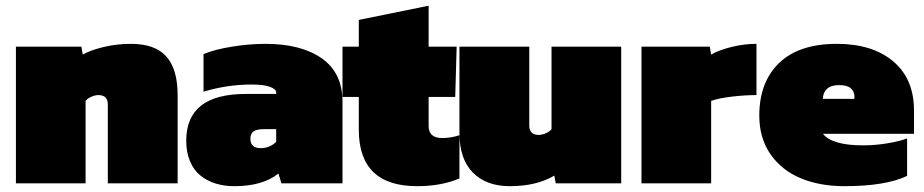

<svg xmlns="http://www.w3.org/2000/svg" viewBox="-20 -636 3206 666"><path d="M35.2 0V-474.1H262.2L267.1 -446.8Q294.9 -462.4 340.1 -473.1Q385.3 -483.9 434.1 -483.9Q518.1 -483.9 557.1 -439.9Q596.2 -396 596.2 -305.2V0H354V-273.9Q354 -306.2 320.8 -306.2Q310.1 -306.2 296.6 -300.3Q283.2 -294.4 276.9 -286.1V0Z M793 9.8Q757.8 9.8 728.3 0.7Q698.7 -8.3 675.5 -26.9Q652.3 -45.4 639.2 -76.4Q626 -107.4 626 -147.9Q626 -310.1 832 -310.1H938V-314.9Q938 -327.1 916 -335Q894 -342.8 853 -342.8Q768.1 -342.8 686 -317.9V-448.2Q724.1 -464.4 784.2 -474.1Q844.2 -483.9 900.9 -483.9Q1024.4 -483.9 1096.2 -433.6Q1168 -383.3 1168 -283.2V0H956.1L945.8 -34.2Q891.1 9.8 793 9.8ZM883.8 -122.1Q916 -122.1 938 -144V-188H894Q870.6 -188 859.6 -180.2Q848.6 -172.4 848.6 -154.8Q848.6 -122.1 883.8 -122.1Z M1426.8 9.8Q1224.6 9.8 1224.6 -186V-299.8H1168V-474.1H1224.6V-566.9L1466.8 -616.2V-474.1H1564L1559.1 -299.8H1466.8V-199.2Q1466.8 -157.2 1513.7 -157.2Q1544.9 -157.2 1573.7 -167V-17.1Q1511.2 9.8 1426.8 9.8Z M1748 9.8Q1666.5 9.8 1620.1 -37.6Q1573.7 -85 1573.7 -173.8V-474.1H1815.9V-200.2Q1815.9 -168 1849.1 -168Q1859.9 -168 1873.3 -173.8Q1886.7 -179.7 1893.1 -188V-474.1H2134.8V0H1907.7L1902.8 -26.9Q1841.3 9.8 1748 9.8Z M2205.1 0V-474.1H2441.9L2446.8 -446.8Q2474.6 -462.4 2517.3 -473.1Q2560.1 -483.9 2604 -483.9V-306.2Q2563.5 -306.2 2518.3 -300.8Q2473.1 -295.4 2446.8 -286.1V0Z M2908.7 9.8Q2823.7 9.8 2757.8 -17.6Q2691.9 -44.9 2652.8 -100.8Q2613.8 -156.7 2613.8 -234.9Q2613.8 -351.1 2682.6 -417.5Q2751.5 -483.9 2882.8 -483.9Q3006.3 -483.9 3078.4 -423.1Q3150.4 -362.3 3150.4 -252.9V-171.9H2834.5Q2866.7 -131.8 2973.6 -131.8Q3016.1 -131.8 3058.3 -138.9Q3100.6 -146 3126.5 -155.8V-25.9Q3052.2 9.8 2908.7 9.8ZM2834.5 -293H2943.8V-301.8Q2943.8 -318.4 2931.4 -329.6Q2918.9 -340.8 2890.6 -340.8Q2862.3 -340.8 2848.4 -327.6Q2834.5 -314.5 2834.5 -293Z"/></svg>

Font: Kanit Black
Style: Regular
Weight: 900
Designer: Katatrad Team
Foundry: CadsonDemak
Version: Version 1.000;PS 001.000;hotconv 1.0.88;makeotf.lib2.5.64775